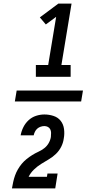

<svg xmlns="http://www.w3.org/2000/svg" viewBox="-20 -870 540 1060"><path d="M178 -446V-511H246L290 -777L233 -735L200 -774L302 -850H375L319 -511H370V-446ZM285 170H46Q49 152 53 134Q57 116 63 99Q69 82 78.5 65.5Q88 49 100 34.5Q112 20 127 8Q142 -4 158 -14Q174 -24 191.5 -32Q209 -40 224 -51.5Q239 -63 248.5 -79.5Q258 -96 261 -114Q261 -115 261 -115Q261 -115 261 -116Q262 -126 262 -136.5Q262 -147 257.5 -156Q253 -165 244 -169.5Q235 -174 225 -174Q215 -174 204.5 -170.5Q194 -167 186 -160Q178 -153 173 -143Q168 -133 166 -123H94Q98 -146 109 -168Q120 -190 138 -206.5Q156 -223 179 -230.5Q202 -238 225 -238Q251 -238 275.5 -230Q300 -222 315 -203Q330 -184 333.5 -157.5Q337 -131 332 -105Q329 -82 318 -60Q307 -38 289 -20.5Q271 -3 249.5 9.5Q228 22 206.5 35.5Q185 49 167 66.5Q149 84 138 106H239L242 88H298ZM428 -310H62L72 -370H438Z"/></svg>

Font: Iosevka Slab Medium
Style: Italic
Weight: 500
Italic angle: -9°
Monospace: yes
Designer: Belleve Invis
Foundry: Belleve Invis
Version: Version 11.1.0; ttfautohint (v1.8.3)